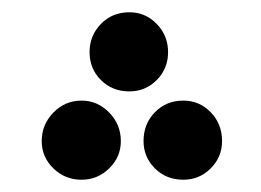

<svg xmlns="http://www.w3.org/2000/svg" viewBox="-20 -273 426 313"><path d="M126 -188Q126 -215 144.5 -234Q163 -253 191 -253Q217 -253 235.5 -234Q254 -215 254 -188Q254 -161 235.5 -142.5Q217 -124 191 -124Q163 -124 144.5 -142.5Q126 -161 126 -188ZM48 -43Q48 -70 67 -89.5Q86 -109 113 -109Q139 -109 158 -89.5Q177 -70 177 -43Q177 -17 158 1.5Q139 20 113 20Q86 20 67 1.5Q48 -17 48 -43ZM214 -43Q214 -71 232.5 -90Q251 -109 279 -109Q305 -109 323.5 -90Q342 -71 342 -43Q342 -17 323.5 1.5Q305 20 279 20Q251 20 232.5 1.5Q214 -17 214 -43Z"/></svg>

Font: Noto Sans Arabic Cond
Style: Bold
Weight: 700
Width: 3
Designer: Nadine Chahine
Foundry: Monotype Imaging Inc.
Version: Version 1.001